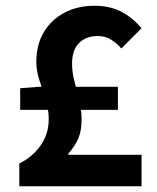

<svg xmlns="http://www.w3.org/2000/svg" viewBox="-20 -646 544 666"><path d="M47 0V-79Q92 -101 120.5 -141Q149 -181 149 -233Q149 -266 138.5 -300Q128 -334 117 -367Q106 -400 106 -431Q106 -491 132 -534.5Q158 -578 203.5 -602Q249 -626 308 -626Q361 -626 400.5 -605.5Q440 -585 471 -548L401 -478Q383 -498 363.5 -509.5Q344 -521 320 -521Q278 -521 254 -496.5Q230 -472 230 -425Q230 -394 238.5 -363Q247 -332 255 -299.5Q263 -267 263 -231Q263 -193 252 -166.5Q241 -140 217 -113V-109H471V0ZM50 -265V-340L116 -345H389V-265Z"/></svg>

Font: Narnoor
Style: Bold
Weight: 700
Designer: S. Sridhar Murthy
Foundry: SIL International
Version: Version 3.000